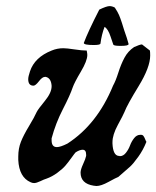

<svg xmlns="http://www.w3.org/2000/svg" viewBox="-20 -620 521 641"><path d="M315.4 -474.6Q314.5 -469.7 293 -469.7Q259.8 -469.7 259.8 -476.6Q274.4 -515.6 311.5 -587.9Q335.9 -599.6 345.7 -599.6Q354.5 -599.6 363.3 -594.7Q373 -580.1 377.4 -569.8Q381.8 -559.6 387.2 -543Q392.6 -526.4 394.5 -519.5Q404.3 -492.2 409.2 -473.6V-472.7Q409.2 -466.8 382.8 -466.8Q361.3 -466.8 358.4 -470.7Q357.4 -472.7 349.1 -498Q340.8 -523.4 329.1 -530.3Q319.3 -504.9 315.4 -474.6ZM91.8 -334Q74.2 -334 74.2 -355.5Q74.2 -364.3 80.1 -381.8Q95.7 -428.7 152.3 -451.2Q170.9 -459 191.4 -459Q203.1 -459 228.5 -455.1Q253.9 -451.2 269.5 -451.2Q271.5 -441.4 271.5 -436.5Q271.5 -417 250 -380.9Q228.5 -344.7 222.7 -328.1Q213.9 -301.8 189.9 -255.4Q166 -209 152.3 -158.2V-151.4Q152.3 -128.9 169.9 -128.9Q181.6 -128.9 205.1 -140.6Q304.7 -205.1 357.4 -334Q366.2 -349.6 375 -377.4Q383.8 -405.3 395.5 -427.2Q407.2 -449.2 427.7 -462.9Q447.3 -471.7 454.1 -471.7L480.5 -451.2Q481.4 -445.3 481.4 -434.6Q481.4 -395.5 442.9 -332.5Q404.3 -269.5 395.5 -246.1Q391.6 -236.3 373.5 -203.1Q355.5 -169.9 355.5 -145.5V-140.6Q357.4 -102.5 375 -99.6Q376 -99.6 377.9 -99.6L379.9 -98.6Q391.6 -98.6 400.4 -109.9Q409.2 -121.1 414.1 -134.3Q418.9 -147.5 427.7 -158.7Q436.5 -169.9 448.2 -169.9H451.2Q456.1 -169.9 459 -166Q461.9 -162.1 464.4 -155.8Q466.8 -149.4 468.8 -146.5Q458 -119.1 441.4 -96.2Q424.8 -73.2 414.1 -63.5Q403.3 -53.7 375 -29.3Q367.2 -26.4 342.3 -12.7Q317.4 1 301.8 1Q300.8 1 297.9 0.5Q294.9 0 293 0Q249 -6.8 249 -43.9Q249 -53.7 257.3 -71.8Q265.6 -89.8 267.6 -99.6V-103.5Q267.6 -120.1 255.9 -120.1Q246.1 -120.1 232.4 -111.3Q229.5 -108.4 218.3 -92.8Q207 -77.1 198.2 -66.9Q189.5 -56.6 171.9 -43.5Q154.3 -30.3 134.8 -23.4Q127.9 -21.5 114.7 -15.1Q101.6 -8.8 93.8 -8.8Q87.9 -8.8 82 -11.7Q43.9 -28.3 41 -85.9V-97.7Q41 -124 49.8 -146.5Q58.6 -168.9 76.7 -198.7Q94.7 -228.5 102.5 -246.1Q107.4 -255.9 129.9 -283.2Q152.3 -310.5 152.3 -332V-334Q150.4 -359.4 132.8 -363.3H129.9Q121.1 -363.3 109.9 -348.6Q98.6 -334 91.8 -334Z"/></svg>

Font: Essays1743
Style: Italic
Weight: 500
Italic angle: -10°
Designer: Based on the typeface in a 1743 English translation of the essays of Montaigne.  PostScript/TrueType font designed by Jo
Version: Version 002.100